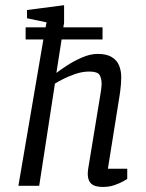

<svg xmlns="http://www.w3.org/2000/svg" viewBox="-20 -719 566 743"><path d="M378.6 4.4Q357.8 4.4 344.8 -0.9Q331.8 -6.3 325.7 -17.8Q319.6 -29.2 319.6 -47.2Q319.6 -52.4 320.2 -58.1Q320.7 -63.9 321.8 -69.1L367.9 -349.8Q369.9 -360.4 371.6 -373.9Q373.3 -387.3 373.3 -392.9Q373.3 -415.9 365.2 -429Q357.1 -442.1 325.6 -442.1Q299 -442.1 272.1 -433Q245.2 -423.8 224 -412.9Q202.8 -402 192.6 -395.5L131.7 0H51.2L147.9 -566.4H79.2V-613.3H156.5L160.2 -632.5L84.6 -648.3V-680.3L228 -698.9V-630.6L225 -613.3H376.8V-566.4H218.4L198.2 -436.8Q211.7 -447.4 238.2 -464.8Q264.8 -482.3 296.8 -496.3Q328.8 -510.4 358.3 -510.4Q392.9 -510.4 412.8 -497.9Q432.8 -485.5 441 -465.2Q449.2 -445 449.2 -419.5Q449.2 -407.3 448 -392.5Q446.7 -377.7 445 -364.1Q443.3 -350.6 441.3 -339.9L397.5 -66H472.4V-26.9Q470.3 -24.9 456.7 -17.3Q443.1 -9.7 423 -2.6Q402.8 4.4 378.6 4.4Z"/></svg>

Font: Faustina Light
Style: Italic
Weight: 300
Italic angle: -8°
Designer: Alfonso Garcia
Foundry: http://www.omnibus-type.com
Version: Version 1.200